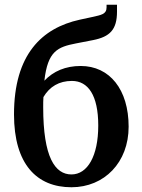

<svg xmlns="http://www.w3.org/2000/svg" viewBox="-20 -773 600 809"><path d="M300 -590 372 -604C443 -618 473 -648 473 -724V-753H429V-742C429 -713 407 -710 367 -701L316 -690C157 -655 39 -544 39 -291C39 -81 135 16 281 16C420 16 522 -89 522 -239C522 -396 442 -495 320 -495C256 -495 205 -473 167 -433C181 -558 223 -575 300 -590ZM162 -321C162 -336 162 -351 163 -364C189 -408 229 -432 283 -432C351 -432 394 -372 394 -244C394 -116 349 -38 281 -38C212 -38 162 -110 162 -321Z"/></svg>

Font: LT Superior Serif Semibold
Style: Regular
Weight: 600
Designer: Daniel Lyons
Foundry: LyonsType
Version: Version 2.120;FEAKit 1.0